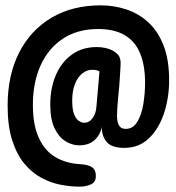

<svg xmlns="http://www.w3.org/2000/svg" viewBox="-20 -661 659 718"><path d="M277.5 37Q244 37 206.5 29.8Q169 22.5 134 3.5Q99 -15.5 70.8 -49.5Q42.5 -83.5 25.5 -136.8Q8.5 -190 8.5 -266Q8.5 -379 51 -463.2Q93.5 -547.5 171.8 -594.2Q250 -641 356.5 -641Q407 -641 453.2 -625.5Q499.5 -610 535.2 -577Q571 -544 591.8 -490.5Q612.5 -437 612.5 -361Q612.5 -296 593.5 -238Q574.5 -180 537.2 -144Q500 -108 444.5 -108Q398 -108 379.2 -129.8Q360.5 -151.5 360.5 -186.5Q355.5 -157.5 334 -137.5Q312.5 -117.5 275.5 -117.5Q250 -117.5 225 -132.8Q200 -148 184 -181.5Q168 -215 168 -269.5Q168 -331.5 188.8 -380Q209.5 -428.5 248.5 -456.8Q287.5 -485 341.5 -485Q358 -485 371.2 -482.2Q384.5 -479.5 395 -475Q413 -466.5 422 -455.5Q431 -444.5 431 -426Q431 -413 429.2 -387.2Q427.5 -361.5 426 -339.5Q424 -321 422 -298.8Q420 -276.5 418.8 -257.8Q417.5 -239 417.5 -229Q417.5 -205 425 -192Q432.5 -179 450 -179Q477.5 -179 493.5 -205.5Q509.5 -232 516 -272Q522.5 -312 522.5 -351.5Q522.5 -417 503.8 -462Q485 -507 446 -529.8Q407 -552.5 347 -552.5Q270 -552.5 215.5 -516.5Q161 -480.5 132 -416.8Q103 -353 103 -269Q103 -194.5 124.8 -146.2Q146.5 -98 186.2 -74Q226 -50 281 -47Q311.5 -45 325 -35Q338.5 -25 338.5 -3Q338.5 20 320 28.5Q301.5 37 277.5 37ZM294.5 -202Q314 -202 326.2 -219Q338.5 -236 340.5 -261L352 -394Q349.5 -396 342.8 -398Q336 -400 324 -400Q304.5 -400 287.5 -386.2Q270.5 -372.5 260.2 -346.8Q250 -321 250 -284.5Q250 -251.5 257.2 -233.5Q264.5 -215.5 275 -208.8Q285.5 -202 294.5 -202Z"/></svg>

Font: Sono Monospace SemiBold
Style: Regular
Weight: 600
Designer: Tyler Finck
Foundry: Tyler Finck
Version: Version 2.112